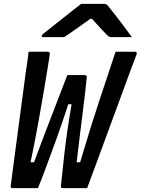

<svg xmlns="http://www.w3.org/2000/svg" viewBox="-20 -966 723 987"><path d="M127 -700H226Q237 -700 236 -686Q234 -673 226 -622.5Q218 -572 205 -495.5Q192 -419 175 -325Q158 -231 137 -132H155Q198 -248 241.5 -360.5Q285 -473 326 -580H416Q427 -580 426 -569Q424 -545 418.5 -498Q413 -451 405.5 -389.5Q398 -328 389.5 -261.5Q381 -195 374 -132H392Q421 -230 445.5 -308.5Q470 -387 492 -453Q514 -519 534 -579Q554 -639 574 -700H673Q687 -700 682 -686Q672 -661 651.5 -605.5Q631 -550 603.5 -475Q576 -400 545 -316Q514 -232 484 -150Q454 -68 428 1H301Q292 1 293 -10Q298 -56 310 -167Q322 -278 348 -430H331Q298 -329 267 -243Q236 -157 212 -93.5Q188 -30 175 1H43Q34 1 35 -10Q36 -18 41.5 -60Q47 -102 55.5 -166Q64 -230 74 -305.5Q84 -381 94.5 -459Q105 -537 114 -606Q118 -632 121.5 -655Q125 -678 127 -700ZM397 -946H516Q523 -946 528 -943Q533 -940 543 -926Q552 -916 571.5 -890.5Q591 -865 614.5 -834Q638 -803 658 -775H557Q546 -775 542 -777Q538 -779 531 -785Q519 -797 500 -817.5Q481 -838 453 -869H444Q402 -839 369.5 -816Q337 -793 310 -775H204Q193 -775 194 -782Q195 -786 200 -790Q205 -794 222 -808Q244 -825 276.5 -851Q309 -877 342 -903Q375 -929 397 -946Z"/></svg>

Font: Recursive Mn Lnr St SmB
Style: Italic
Weight: 600
Italic angle: -15°
Monospace: yes
Version: Version 1.079;hotconv 1.0.112;makeotfexe 2.5.65598; ttfautoh